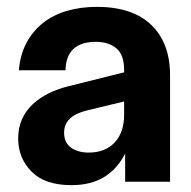

<svg xmlns="http://www.w3.org/2000/svg" viewBox="-20 -530 557 560"><path d="M188 10Q111 10 72 -29.5Q33 -69 33 -126Q33 -158 44.5 -183Q56 -208 76 -226.5Q96 -245 122.5 -258Q149 -271 178 -278L342 -319V-326Q342 -370 319.5 -389Q297 -408 259 -408Q217 -408 194.5 -387.5Q172 -367 171 -325H35Q39 -371 57.5 -405.5Q76 -440 106 -463.5Q136 -487 176 -498.5Q216 -510 263 -510Q366 -510 421 -457.5Q476 -405 476 -310V0H345V-82Q322 -37 283.5 -13.5Q245 10 188 10ZM167 -143Q167 -114 187 -99.5Q207 -85 239 -85Q287 -85 314.5 -114.5Q342 -144 342 -195V-234L234 -208Q167 -192 167 -143Z"/></svg>

Font: CyStack Display
Style: Bold
Weight: 700
Designer: Weizhong Zhang
Foundry: 本地遙控
Version: Version 1.000;Glyphs 3.1.2 (3151)